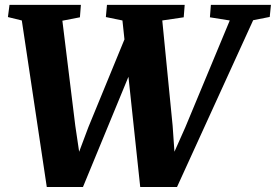

<svg xmlns="http://www.w3.org/2000/svg" viewBox="-20 -763 1132 788"><path d="M172 4.5 69.5 -679 12.5 -693 19 -743H312L308 -692L236 -678L289 -247L314.5 -75L281 -76.5L342.5 -240.5L500.5 -625L522 -484L320.5 4.5ZM555.5 4.5 482.5 -679 414.5 -693 419 -743H738L734 -692L646 -679L688.5 -247L700.5 -74.5L668 -77.5L740.5 -240.5L923 -679L841.5 -692L845.5 -743H1092L1087 -693.5L1019 -680L706.5 4.5Z"/></svg>

Font: Merriweather 28pt Black
Style: Italic
Weight: 900
Italic angle: -7.8°
Version: Version 2.101